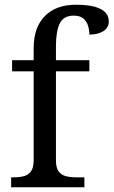

<svg xmlns="http://www.w3.org/2000/svg" viewBox="-20 -790 479 810"><path d="M27 0V-42H40Q63 -42 81.5 -47Q100 -52 111 -67.5Q122 -83 122 -114V-489H31V-536H122V-586Q122 -675 169.5 -722.5Q217 -770 299 -770Q351 -770 381.5 -761Q412 -752 425.5 -736.5Q439 -721 439 -700Q439 -673 416 -658.5Q393 -644 357 -644Q357 -664 351 -682.5Q345 -701 331 -712.5Q317 -724 291 -724Q248 -724 232 -691Q216 -658 216 -595V-536H357V-489H216V-114Q216 -83 227 -67.5Q238 -52 257 -47Q276 -42 298 -42H336V0Z"/></svg>

Font: Noto Serif Test
Style: Regular
Weight: 400
Version: Version 1.000